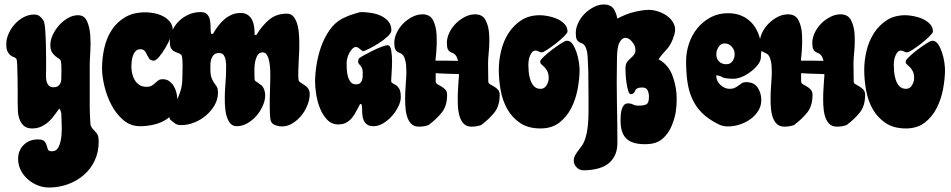

<svg xmlns="http://www.w3.org/2000/svg" viewBox="-20 -566 4250 858"><path d="M132 -501Q147 -501 156 -494.5Q165 -488 173 -476Q179 -469 181.5 -439Q184 -409 185 -373.5Q186 -338 186 -305Q186 -272 186 -259Q186 -249 185.5 -235Q185 -221 187 -208Q189 -195 196.5 -185.5Q204 -176 219 -176Q237 -176 245.5 -187Q254 -198 254 -215Q254 -233 254.5 -254.5Q255 -276 252 -293Q250 -300 242.5 -304.5Q235 -309 227 -315.5Q219 -322 212 -333Q205 -344 205 -365Q205 -387 216 -410.5Q227 -434 244.5 -453.5Q262 -473 284 -485.5Q306 -498 329 -498Q357 -498 369 -471Q381 -444 383.5 -407.5Q386 -371 383.5 -333.5Q381 -296 381 -275V-104Q381 -98 381 -83Q381 -68 382 -51.5Q383 -35 383.5 -20.5Q384 -6 386 -3Q392 8 398 14Q404 20 409.5 26Q415 32 418 41Q421 50 421 67Q421 114 403 152Q385 190 354 216.5Q323 243 283 257.5Q243 272 199 272Q173 272 148 262Q123 252 103.5 234.5Q84 217 72.5 194Q61 171 61 144Q61 106 86 81.5Q111 57 149 57Q171 57 178.5 65.5Q186 74 188.5 83.5Q191 93 194 101.5Q197 110 212 110Q233 110 242.5 89.5Q252 69 254.5 41Q257 13 255.5 -14.5Q254 -42 254 -57Q254 -62 251.5 -69Q249 -76 245 -81Q233 -65 221.5 -49Q210 -33 195.5 -20.5Q181 -8 163.5 0Q146 8 124 8Q100 8 87 -3.5Q74 -15 67.5 -32.5Q61 -50 60 -70Q59 -90 59 -107Q59 -123 59 -154.5Q59 -186 58.5 -217.5Q58 -249 57 -274Q56 -299 53 -303Q50 -308 42.5 -310.5Q35 -313 27.5 -318.5Q20 -324 14 -335Q8 -346 8 -369Q8 -392 18.5 -415.5Q29 -439 46 -458Q63 -477 85.5 -489Q108 -501 132 -501Z M630 -511Q648 -511 669 -507Q690 -503 708.5 -493.5Q727 -484 739.5 -468.5Q752 -453 752 -431Q752 -421 742.5 -398.5Q733 -376 719.5 -353Q706 -330 691.5 -312.5Q677 -295 667 -295Q659 -295 652 -299Q645 -303 643 -311Q639 -316 636.5 -322Q634 -328 630.5 -333.5Q627 -339 622 -342.5Q617 -346 607 -346Q594 -346 586 -337.5Q578 -329 574 -317Q570 -305 568.5 -292Q567 -279 567 -270Q567 -254 570.5 -238Q574 -222 582 -208.5Q590 -195 603 -186.5Q616 -178 634 -178Q650 -178 658.5 -183.5Q667 -189 673.5 -195Q680 -201 687 -206.5Q694 -212 708 -212Q724 -212 736 -203.5Q748 -195 756 -182Q764 -169 768 -153.5Q772 -138 772 -124Q772 -90 757 -66.5Q742 -43 718 -29Q694 -15 664.5 -8.5Q635 -2 607 -2Q563 -2 531 -29.5Q499 -57 478 -97Q457 -137 446.5 -181.5Q436 -226 436 -260Q436 -306 446 -351Q456 -396 479 -431.5Q502 -467 539 -489Q576 -511 630 -511Z M876 -512Q896 -512 905.5 -502Q915 -492 918 -477Q921 -462 921 -445Q921 -428 923 -415H932Q942 -433 954.5 -449.5Q967 -466 982 -479Q997 -492 1015 -500Q1033 -508 1055 -508Q1076 -508 1088.5 -498.5Q1101 -489 1107.5 -475Q1114 -461 1116 -443.5Q1118 -426 1118 -410H1126Q1149 -449 1181.5 -477Q1214 -505 1262 -505Q1282 -505 1293.5 -489.5Q1305 -474 1310.5 -450Q1316 -426 1317 -396.5Q1318 -367 1317 -338.5Q1316 -310 1314.5 -286Q1313 -262 1313 -248Q1313 -237 1313 -226.5Q1313 -216 1315 -205Q1319 -199 1327 -194.5Q1335 -190 1343.5 -184Q1352 -178 1358 -169Q1364 -160 1364 -145Q1364 -122 1354 -96.5Q1344 -71 1327 -50Q1310 -29 1287.5 -15Q1265 -1 1240 -1Q1226 -1 1210.5 -6.5Q1195 -12 1190 -26Q1187 -36 1186 -62.5Q1185 -89 1185.5 -120.5Q1186 -152 1187 -181Q1188 -210 1188 -224Q1188 -233 1187.5 -251Q1187 -269 1184 -287Q1181 -305 1174 -318.5Q1167 -332 1154 -332Q1139 -332 1131.5 -320Q1124 -308 1120.5 -292Q1117 -276 1117 -259Q1117 -242 1117 -232Q1117 -218 1117.5 -212.5Q1118 -207 1120.5 -204.5Q1123 -202 1127 -200Q1131 -198 1139 -191Q1153 -184 1159 -169.5Q1165 -155 1165 -140Q1165 -117 1154 -92.5Q1143 -68 1125.5 -48Q1108 -28 1085 -15Q1062 -2 1038 -2Q1019 -2 1008 -16Q997 -30 991.5 -51.5Q986 -73 985 -100Q984 -127 985 -153Q986 -179 988 -202Q990 -225 990 -238Q990 -247 990.5 -262.5Q991 -278 989 -293Q987 -308 980.5 -318.5Q974 -329 959 -329Q944 -329 936.5 -322Q929 -315 925 -304.5Q921 -294 920.5 -282Q920 -270 920 -260Q920 -231 925.5 -217.5Q931 -204 937 -195.5Q943 -187 948.5 -179Q954 -171 954 -152Q954 -122 939 -96Q924 -70 900.5 -50Q877 -30 848 -18.5Q819 -7 791 -7Q780 -7 773.5 -9Q767 -11 762.5 -14Q758 -17 753 -21.5Q748 -26 740 -32Q736 -40 736 -50Q736 -60 745 -74.5Q754 -89 765.5 -109.5Q777 -130 786 -157.5Q795 -185 795 -222Q795 -230 795.5 -244Q796 -258 796 -273Q796 -288 795 -301Q794 -314 791 -320Q785 -326 776 -329Q767 -332 758.5 -336.5Q750 -341 744.5 -350Q739 -359 739 -379Q739 -406 750.5 -430.5Q762 -455 781 -473Q800 -491 824.5 -501.5Q849 -512 876 -512Z M1595 -512Q1614 -512 1637.5 -508.5Q1661 -505 1681 -496Q1701 -487 1715 -471Q1729 -455 1729 -430Q1729 -419 1712 -403Q1695 -387 1673 -373Q1651 -359 1630 -348.5Q1609 -338 1602 -337Q1595 -341 1586.5 -348.5Q1578 -356 1571 -356Q1562 -356 1554.5 -348Q1547 -340 1541 -329Q1535 -318 1532 -306Q1529 -294 1529 -286Q1529 -275 1529.5 -259Q1530 -243 1534 -227Q1538 -211 1546.5 -200Q1555 -189 1571 -189Q1582 -189 1588 -193.5Q1594 -198 1597 -205.5Q1600 -213 1600.5 -222Q1601 -231 1601 -240Q1601 -253 1598.5 -259.5Q1596 -266 1592.5 -270.5Q1589 -275 1585.5 -278.5Q1582 -282 1580 -290L1583 -304Q1590 -310 1608 -320Q1626 -330 1646.5 -340Q1667 -350 1685.5 -357Q1704 -364 1712 -364Q1724 -364 1728 -342.5Q1732 -321 1732 -293.5Q1732 -266 1730 -240Q1728 -214 1728 -205Q1728 -197 1734.5 -194Q1741 -191 1749.5 -185.5Q1758 -180 1764.5 -168.5Q1771 -157 1771 -132Q1771 -112 1759.5 -89Q1748 -66 1730.5 -46.5Q1713 -27 1691.5 -14.5Q1670 -2 1649 -2Q1631 -2 1620.5 -9.5Q1610 -17 1605 -29Q1600 -41 1599 -55.5Q1598 -70 1598 -83Q1598 -92 1595 -101H1589Q1580 -85 1572 -69Q1564 -53 1553.5 -40Q1543 -27 1528.5 -18.5Q1514 -10 1492 -10Q1462 -10 1442 -31Q1422 -52 1410 -82Q1398 -112 1393 -144.5Q1388 -177 1388 -200Q1388 -234 1394.5 -276Q1401 -318 1415 -357.5Q1429 -397 1452 -430.5Q1475 -464 1508 -482Q1514 -485 1526 -490.5Q1538 -496 1551.5 -500.5Q1565 -505 1577 -508.5Q1589 -512 1595 -512Z M2027 -294Q2023 -310 2017 -318Q2011 -326 2004 -328.5Q1997 -331 1991 -334.5Q1985 -338 1981 -346.5Q1977 -355 1977 -375Q1977 -397 1988 -420Q1999 -443 2017 -461Q2035 -479 2057.5 -490.5Q2080 -502 2103 -502Q2137 -502 2150.5 -475Q2164 -448 2166 -411.5Q2168 -375 2164.5 -338Q2161 -301 2161 -282L2162 -202Q2162 -194 2170 -189.5Q2178 -185 2187.5 -179.5Q2197 -174 2205 -165.5Q2213 -157 2213 -142Q2213 -93 2189.5 -63.5Q2166 -34 2130 -7Q2110 0 2087 0Q2065 0 2052 -13.5Q2039 -27 2033 -49Q2027 -71 2026 -98Q2025 -125 2026 -152Q2027 -179 2029 -203Q2031 -222 2031 -235Q2012 -235 1964 -237Q1942 -238 1927 -239V-202Q1927 -194 1935 -189.5Q1943 -185 1952.5 -179.5Q1962 -174 1970 -165.5Q1978 -157 1978 -142Q1978 -93 1954.5 -63.5Q1931 -34 1895 -7Q1875 0 1852 0Q1830 0 1817 -13.5Q1804 -27 1798 -49Q1792 -71 1791 -98Q1790 -125 1791 -152Q1792 -179 1794 -203Q1796 -227 1796 -242Q1796 -275 1792 -292.5Q1788 -310 1782 -318Q1776 -326 1769 -328.5Q1762 -331 1756 -334.5Q1750 -338 1746 -346.5Q1742 -355 1742 -375Q1742 -397 1753 -420Q1764 -443 1782 -461Q1800 -479 1822.5 -490.5Q1845 -502 1868 -502Q1902 -502 1915.5 -475Q1929 -448 1931 -411.5Q1933 -375 1930 -338Q1927 -312 1926 -295H1971Q2006 -294 2027 -294Z M2393 -498Q2408 -498 2429.5 -494Q2451 -490 2470 -481.5Q2489 -473 2502.5 -459Q2516 -445 2516 -425Q2516 -419 2500.5 -403.5Q2485 -388 2464.5 -372Q2444 -356 2425.5 -344Q2407 -332 2401 -332Q2393 -332 2387 -336Q2381 -340 2373 -340Q2364 -340 2358 -333Q2352 -326 2348 -316Q2344 -306 2342.5 -295.5Q2341 -285 2341 -279Q2341 -265 2342.5 -246.5Q2344 -228 2349.5 -210.5Q2355 -193 2366 -181Q2377 -169 2396 -169Q2413 -169 2422.5 -185Q2432 -201 2432 -216Q2432 -236 2426 -247.5Q2420 -259 2413 -266Q2406 -273 2400 -278Q2394 -283 2394 -291Q2394 -297 2410 -312.5Q2426 -328 2446.5 -343.5Q2467 -359 2486.5 -371.5Q2506 -384 2513 -384Q2529 -384 2539.5 -368Q2550 -352 2557 -330.5Q2564 -309 2567 -287.5Q2570 -266 2570 -254Q2570 -215 2561.5 -169Q2553 -123 2533 -83.5Q2513 -44 2479.5 -18Q2446 8 2395 8Q2341 8 2305 -16Q2269 -40 2247.5 -77.5Q2226 -115 2217.5 -162Q2209 -209 2209 -254Q2209 -296 2219.5 -339.5Q2230 -383 2252.5 -418Q2275 -453 2309.5 -475.5Q2344 -498 2393 -498Z M2609 -246Q2607 -319 2603 -336.5Q2599 -354 2593 -362Q2587 -370 2580 -372.5Q2573 -375 2567 -378.5Q2561 -382 2557 -390.5Q2553 -399 2553 -419Q2553 -441 2564 -464Q2575 -487 2593 -505Q2611 -523 2633.5 -534.5Q2656 -546 2679 -546Q2713 -546 2727 -519Q2735 -503 2739 -483Q2778 -504 2816 -513Q2855 -522 2880 -522Q2899 -522 2922 -514.5Q2945 -507 2963.5 -493Q2982 -479 2991.5 -458.5Q3001 -438 2994 -413Q2986 -387 2978.5 -373Q2971 -359 2962.5 -349Q2954 -339 2944.5 -329Q2935 -319 2923 -301Q2967 -277 2985.5 -227Q3004 -177 3004 -124Q3004 -95 3000 -67.5Q2996 -40 2982.5 -6Q2969 28 2943 52Q2917 76 2874 78Q2812 81 2782.5 56.5Q2753 32 2753 -28Q2753 -40 2754 -53Q2755 -66 2758.5 -77.5Q2762 -89 2768.5 -96.5Q2775 -104 2786 -104Q2795 -104 2800 -102.5Q2805 -101 2809 -99Q2813 -97 2818 -95.5Q2823 -94 2833 -94Q2859 -94 2869.5 -100.5Q2880 -107 2880 -133Q2880 -150 2874 -162.5Q2868 -175 2850 -175Q2836 -175 2828.5 -171.5Q2821 -168 2818 -160Q2815 -152 2810 -148.5Q2805 -145 2799 -145Q2792 -145 2787.5 -159.5Q2783 -174 2780 -193.5Q2777 -213 2776 -231.5Q2775 -250 2775 -259Q2775 -280 2783 -290Q2791 -300 2800 -307.5Q2809 -315 2815.5 -325Q2822 -335 2818 -355Q2815 -368 2802 -382.5Q2789 -397 2774.5 -397Q2760 -397 2748.5 -376.5Q2737 -356 2737 -299L2736 -195Q2736 -151 2737 -102.5Q2738 -54 2738.5 -13.5Q2739 27 2739 72Q2739 107 2726.5 131Q2714 155 2693 169Q2672 183 2644.5 189Q2617 195 2587 195Q2570 195 2557 182Q2544 169 2544 152Q2544 140 2549.5 129.5Q2555 119 2562 109.5Q2569 100 2576.5 90.5Q2584 81 2589 70Q2598 50 2602.5 26Q2607 2 2608.5 -23Q2610 -48 2610 -72.5Q2610 -97 2610 -119Q2610 -153 2609 -246Z M3233 -507Q3270 -507 3297.5 -494Q3325 -481 3343.5 -459Q3362 -437 3372 -407Q3382 -377 3385 -344Q3380 -330 3380.5 -315Q3381 -300 3373 -286Q3365 -272 3351.5 -259.5Q3338 -247 3322 -236.5Q3306 -226 3289 -220Q3272 -214 3256 -214Q3242 -214 3226 -216Q3210 -218 3199 -226L3181 -230V-226Q3181 -203 3200 -186Q3219 -169 3241 -169Q3254 -169 3263.5 -173.5Q3273 -178 3280.5 -184Q3288 -190 3295.5 -194.5Q3303 -199 3314 -199Q3349 -199 3365.5 -175Q3382 -151 3382 -119Q3382 -92 3368 -70Q3354 -48 3332 -32.5Q3310 -17 3284 -9Q3258 -1 3233 -1Q3209 -1 3190 -11Q3144 -34 3116 -62.5Q3088 -91 3072.5 -126.5Q3057 -162 3051.5 -203.5Q3046 -245 3046 -293Q3046 -333 3059 -371.5Q3072 -410 3096.5 -440Q3121 -470 3155.5 -488.5Q3190 -507 3233 -507ZM3181 -324Q3181 -304 3193 -291.5Q3205 -279 3226 -279Q3244 -279 3253.5 -293Q3263 -307 3263 -324Q3263 -343 3250 -357.5Q3237 -372 3218 -372Q3201 -372 3191 -356Q3181 -340 3181 -324Z M3660 -294Q3656 -310 3650 -318Q3644 -326 3637 -328.5Q3630 -331 3624 -334.5Q3618 -338 3614 -346.5Q3610 -355 3610 -375Q3610 -397 3621 -420Q3632 -443 3650 -461Q3668 -479 3690.5 -490.5Q3713 -502 3736 -502Q3770 -502 3783.5 -475Q3797 -448 3799 -411.5Q3801 -375 3797.5 -338Q3794 -301 3794 -282L3795 -202Q3795 -194 3803 -189.5Q3811 -185 3820.5 -179.5Q3830 -174 3838 -165.5Q3846 -157 3846 -142Q3846 -93 3822.5 -63.5Q3799 -34 3763 -7Q3743 0 3720 0Q3698 0 3685 -13.5Q3672 -27 3666 -49Q3660 -71 3659 -98Q3658 -125 3659 -152Q3660 -179 3662 -203Q3664 -222 3664 -235Q3645 -235 3597 -237Q3575 -238 3560 -239V-202Q3560 -194 3568 -189.5Q3576 -185 3585.5 -179.5Q3595 -174 3603 -165.5Q3611 -157 3611 -142Q3611 -93 3587.5 -63.5Q3564 -34 3528 -7Q3508 0 3485 0Q3463 0 3450 -13.5Q3437 -27 3431 -49Q3425 -71 3424 -98Q3423 -125 3424 -152Q3425 -179 3427 -203Q3429 -227 3429 -242Q3429 -275 3425 -292.5Q3421 -310 3415 -318Q3409 -326 3402 -328.5Q3395 -331 3389 -334.5Q3383 -338 3379 -346.5Q3375 -355 3375 -375Q3375 -397 3386 -420Q3397 -443 3415 -461Q3433 -479 3455.5 -490.5Q3478 -502 3501 -502Q3535 -502 3548.5 -475Q3562 -448 3564 -411.5Q3566 -375 3563 -338Q3560 -312 3559 -295H3604Q3639 -294 3660 -294Z M4026 -498Q4041 -498 4062.5 -494Q4084 -490 4103 -481.5Q4122 -473 4135.5 -459Q4149 -445 4149 -425Q4149 -419 4133.5 -403.5Q4118 -388 4097.5 -372Q4077 -356 4058.5 -344Q4040 -332 4034 -332Q4026 -332 4020 -336Q4014 -340 4006 -340Q3997 -340 3991 -333Q3985 -326 3981 -316Q3977 -306 3975.5 -295.5Q3974 -285 3974 -279Q3974 -265 3975.5 -246.5Q3977 -228 3982.5 -210.5Q3988 -193 3999 -181Q4010 -169 4029 -169Q4046 -169 4055.5 -185Q4065 -201 4065 -216Q4065 -236 4059 -247.5Q4053 -259 4046 -266Q4039 -273 4033 -278Q4027 -283 4027 -291Q4027 -297 4043 -312.5Q4059 -328 4079.5 -343.5Q4100 -359 4119.5 -371.5Q4139 -384 4146 -384Q4162 -384 4172.5 -368Q4183 -352 4190 -330.5Q4197 -309 4200 -287.5Q4203 -266 4203 -254Q4203 -215 4194.5 -169Q4186 -123 4166 -83.5Q4146 -44 4112.5 -18Q4079 8 4028 8Q3974 8 3938 -16Q3902 -40 3880.5 -77.5Q3859 -115 3850.5 -162Q3842 -209 3842 -254Q3842 -296 3852.5 -339.5Q3863 -383 3885.5 -418Q3908 -453 3942.5 -475.5Q3977 -498 4026 -498Z"/></svg>

Font: r_Neptun CAT
Style: Regular
Weight: 400
Foundry: Peter Wiegel, CAT-Fonts
Version: Version 1.000;June 8, 2024;FontCreator 14.0.0.2814 32-bit